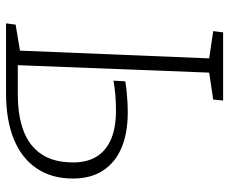

<svg xmlns="http://www.w3.org/2000/svg" viewBox="-80 -660 741 620"><g transform="rotate(90 290.0 -350.5)"><path d="M169 -656 81 -669 85 -701H305L302 -669L215 -656L191 -38H284Q354 -38 403 -56.5Q452 -75 478.5 -114.5Q505 -154 505 -217Q505 -263 485.5 -293.5Q466 -324 429 -339.5Q392 -355 338 -355Q311 -355 287.5 -353Q264 -351 241 -347L243 -385Q261 -388 276.5 -389.5Q292 -391 308.5 -392Q325 -393 345 -393Q410 -393 457.5 -373Q505 -353 531 -313.5Q557 -274 557 -216Q557 -147 524 -98.5Q491 -50 429.5 -25Q368 0 282 0H56L60 -31L144 -45Z"/></g></svg>

Font: Literata ExtraLight
Style: Italic
Weight: 250
Italic angle: -2°
Designer: Latin by Veronika Burian and Jose Scaglione. Greek by Irene Vlachou. Cyrillic by Vera Evstafieva
Foundry: TypeTogether
Version: Version 3.002